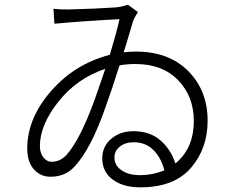

<svg xmlns="http://www.w3.org/2000/svg" viewBox="-20 -760 1017 815"><path d="M207 -722.7Q233.4 -719.7 268.6 -719.7Q384.8 -722.7 470.7 -728.5Q500 -731.4 522.5 -740.2L565.4 -709Q548.8 -682.6 543.9 -667Q540 -655.3 527.3 -611.3Q514.6 -567.4 504.9 -538.1Q531.2 -541 557.6 -541Q697.3 -541 779.3 -458Q861.3 -375 861.3 -248Q861.3 -128.9 790 -46.9Q718.8 35.2 576.2 35.2Q502 35.2 458 2Q414.1 -31.2 414.1 -87.9Q414.1 -138.7 452.1 -170.9Q490.2 -203.1 545.9 -203.1Q616.2 -203.1 660.6 -164.6Q705.1 -126 724.6 -66.4Q802.7 -129.9 802.7 -247.1Q802.7 -350.6 736.3 -419.4Q669.9 -488.3 554.7 -488.3Q519.5 -488.3 487.3 -482.4Q453.1 -374 428.7 -307.6Q367.2 -129.9 297.9 -54.7Q258.8 -9.8 194.3 -9.8Q152.3 -9.8 124 -41Q95.7 -72.3 95.7 -129.9Q95.7 -257.8 196.8 -373.5Q297.9 -489.3 446.3 -527.3Q477.5 -632.8 487.3 -678.7Q322.3 -669.9 210.9 -659.2ZM149.4 -140.6Q149.4 -109.4 164.6 -91.3Q179.7 -73.2 199.2 -73.2Q234.4 -73.2 261.7 -101.6Q320.3 -167 382.8 -339.8Q412.1 -422.9 426.8 -467.8Q306.6 -427.7 228 -328.6Q149.4 -229.5 149.4 -140.6ZM465.8 -91.8Q465.8 -57.6 496.1 -37.1Q526.4 -16.6 572.3 -16.6Q628.9 -16.6 677.7 -37.1Q663.1 -92.8 629.9 -124.5Q596.7 -156.2 547.9 -156.2Q512.7 -156.2 489.3 -138.2Q465.8 -120.1 465.8 -91.8Z"/></svg>

Font: Min Sans Light
Style: Regular
Weight: 300
Designer: Jinseong-Kim, NotoSansCJK, Nunito
Foundry: Jinseong-Kim
Version: Version 1.400;Glyphs 3.1.2 (3151)